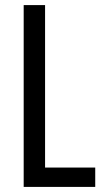

<svg xmlns="http://www.w3.org/2000/svg" viewBox="-20 -734 411 754"><path d="M73 0V-714H157V-76H354V0Z"/></svg>

Font: Noto Sans Thai ExtCond
Style: Regular
Weight: 400
Width: 2
Designer: Monotype Design Team
Foundry: Monotype Imaging Inc.
Version: Version 2.002; ttfautohint (v1.8.4.7-5d5b)